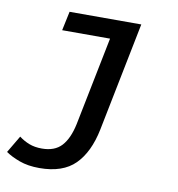

<svg xmlns="http://www.w3.org/2000/svg" viewBox="-100 -563 779 841"><g transform="rotate(10 289.5 -142.5)"><path d="M130 206Q79 206 41 192Q3 178 -21 161L24 85Q45 101 69.5 110.5Q94 120 126 120Q183 120 213.5 87Q244 54 258 -12L337 -406H124L142 -491H461L364 -6Q343 97 288.5 151.5Q234 206 130 206Z"/></g></svg>

Font: Source Code Pro Semibold
Style: Italic
Weight: 600
Italic angle: -11°
Monospace: yes
Designer: Paul D. Hunt, Teo Tuominen
Foundry: Adobe Systems Incorporated
Version: Version 1.050;PS 1.000;hotconv 16.6.51;makeotf.lib2.5.65220